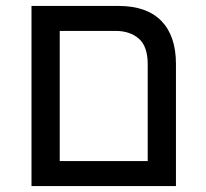

<svg xmlns="http://www.w3.org/2000/svg" viewBox="-20 -626 693 646"><path d="M86 -606H379Q474 -606 523 -555.5Q572 -505 572 -411V0H86ZM477 -84V-410Q477 -470 447 -496Q417 -522 369 -522H181V-84Z"/></svg>

Font: IBM Plex Sans Hebrew Text
Style: Regular
Weight: 450
Designer: Mike Abbink, Paul van der Laan, Pieter van Rosmalen, Yanek Iontef
Foundry: Bold Monday
Version: Version 1.2